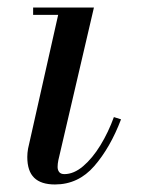

<svg xmlns="http://www.w3.org/2000/svg" viewBox="-20 -480 379 510"><path d="M126 10Q89 10 70.8 -7.8Q52.5 -25.5 52.5 -63Q52.5 -67 53 -73.8Q53.5 -80.5 54.5 -85L134.5 -440.5H68V-460H229.5L135 -54.5Q134 -50 133.5 -45.2Q133 -40.5 133 -36.5Q133 -28.5 137.2 -23Q141.5 -17.5 151 -17.5Q176 -17.5 200.8 -38.5Q225.5 -59.5 246.8 -94.2Q268 -129 282.5 -169L301.5 -163Q273 -88 230.5 -39Q188 10 126 10Z"/></svg>

Font: Bodoni Moda SC
Style: Italic
Weight: 400
Italic angle: -13°
Designer: Owen Earl
Foundry: indestructible type
Version: Version 2.005